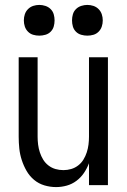

<svg xmlns="http://www.w3.org/2000/svg" viewBox="-20 -753 515 781"><path d="M208 8Q184 8 160.5 1Q137 -6 118.5 -21.5Q100 -37 88 -58Q76 -79 68.5 -102Q61 -125 58.5 -149Q56 -173 56 -197V-520H133V-197Q133 -181 135 -165Q137 -149 142 -133.5Q147 -118 155.5 -104Q164 -90 177 -80Q190 -70 205.5 -65.5Q221 -61 238 -61Q254 -61 269.5 -65.5Q285 -70 298 -80Q311 -90 319.5 -104Q328 -118 333 -133.5Q338 -149 340 -165Q342 -181 342 -197V-520H419V0H342V-89Q334 -68 321.5 -49.5Q309 -31 291 -17.5Q273 -4 251.5 2Q230 8 208 8ZM335 -608Q323 -608 310.5 -611.5Q298 -615 289 -624Q280 -633 276.5 -645Q273 -657 273 -670Q273 -683 276.5 -695Q280 -707 289 -716Q298 -725 310.5 -729Q323 -733 335 -733Q348 -733 360 -729Q372 -725 381 -716Q390 -707 394 -695Q398 -683 398 -670Q398 -657 394 -645Q390 -633 381 -624Q372 -615 360 -611.5Q348 -608 335 -608ZM140 -608Q127 -608 115 -611.5Q103 -615 94 -624Q85 -633 81 -645Q77 -657 77 -670Q77 -683 81 -695Q85 -707 94 -716Q103 -725 115 -729Q127 -733 140 -733Q152 -733 164.5 -729Q177 -725 186 -716Q195 -707 198.5 -695Q202 -683 202 -670Q202 -657 198.5 -645Q195 -633 186 -624Q177 -615 164.5 -611.5Q152 -608 140 -608Z"/></svg>

Font: Iosevka QP
Style: Regular
Weight: 400
Designer: Belleve Invis
Foundry: Belleve Invis
Version: Version 20.0.0; ttfautohint (v1.8.4)